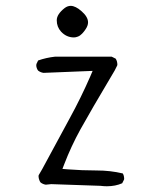

<svg xmlns="http://www.w3.org/2000/svg" viewBox="-20 -651 540 659"><path d="M189.5 -542.5Q208 -522.5 233.9 -522.5Q239.7 -522.5 247.3 -525.4Q254.9 -528.3 261.7 -535.4Q268.6 -542.5 273.9 -550.8Q282.2 -563 282.2 -574.2Q282.2 -592.8 260.7 -611.8Q239.3 -630.9 222.7 -630.9Q211.9 -630.9 202.1 -623.5Q174.8 -602.1 174.8 -581.5Q174.8 -558.6 189.5 -542.5ZM346.7 -11.7Q376 -11.7 399.4 -22L405.8 -34.7Q406.2 -36.1 406.2 -39.3Q406.2 -42.5 405 -47.1Q403.8 -51.8 401.4 -55.7Q358.4 -65.9 312 -65.9Q261.2 -65.9 211.9 -69.8L194.3 -71.3L200.7 -87.9Q224.1 -148.9 256.1 -207Q288.1 -265.1 374 -409.7L382.3 -426.3Q382.8 -427.7 382.8 -428.7Q382.8 -440.9 377 -449.7L363.3 -456.5H168.9Q138.2 -453.1 110.8 -443.4L105 -431.2Q104.5 -429.7 104.5 -426.3Q104.5 -422.9 106 -418Q107.4 -413.1 110.8 -408.7Q119.1 -402.3 129.4 -400.9L297.9 -407.7L289.6 -388.2Q257.8 -315.4 219.7 -245.8Q181.6 -176.3 125 -70.8L112.8 -49.8Q112.3 -48.3 112.3 -46.9Q112.3 -45.4 112.5 -43.2Q112.8 -41 113.3 -38.3Q113.8 -35.6 114.7 -33.7Q116.2 -28.8 119.1 -24.9Q127 -18.6 137.2 -17.1L155.8 -19L324.7 -13.2Q336.4 -11.7 346.7 -11.7Z"/></svg>

Font: NaikaiFont
Style: ExtraLight
Weight: 200
Version: Version 1.89